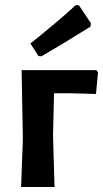

<svg xmlns="http://www.w3.org/2000/svg" viewBox="-20 -744 410 764"><path d="M282 -724 294 -723 342 -651 340 -638Q223 -565 145 -520L133 -521L101 -571Q209 -657 282 -724ZM64 0 71 -192 66 -465H363L370 -456L362 -370L257 -373H195L191 -205L197 0Z"/></svg>

Font: Alegreya Sans
Style: Bold
Weight: 700
Designer: Juan Pablo del Peral
Foundry: Huerta Tipografica
Version: Version 2.007